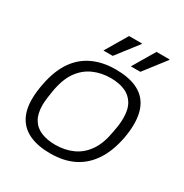

<svg xmlns="http://www.w3.org/2000/svg" viewBox="-170 -856 957 1000"><g transform="rotate(30 309.0 -355.5)"><path d="M269 12Q197 12 147 -10Q97 -32 71.5 -76Q46 -120 46 -186Q46 -210 49 -234.5Q52 -259 57 -284Q74 -370 112.5 -426Q151 -482 210.5 -510Q270 -538 348 -538Q422 -538 472 -516Q522 -494 547 -449.5Q572 -405 572 -338Q572 -318 570 -297.5Q568 -277 564 -254Q547 -165 508 -106Q469 -47 409.5 -17.5Q350 12 269 12ZM270 -40Q327 -40 374.5 -61.5Q422 -83 454 -129.5Q486 -176 498 -251Q503 -275 505 -290.5Q507 -306 507.5 -317.5Q508 -329 508 -338Q508 -391 488 -423.5Q468 -456 432.5 -471Q397 -486 348 -486Q291 -486 243.5 -464.5Q196 -443 164 -397.5Q132 -352 119 -275Q115 -252 113 -235.5Q111 -219 110 -208Q109 -197 109 -188Q109 -135 128.5 -102.5Q148 -70 184.5 -55Q221 -40 270 -40ZM242 -591 320 -723H398L397 -719L298 -591ZM407 -591 485 -723H564L563 -719L464 -591Z"/></g></svg>

Font: Archivo SemiExpanded ExtraLight
Style: Italic
Weight: 250
Width: 6
Italic angle: -10°
Designer: Hector Gatti
Foundry: Omnibus-Type
Version: Version 2.001